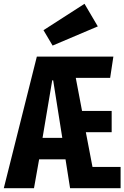

<svg xmlns="http://www.w3.org/2000/svg" viewBox="-32 -991 655 1011"><path d="M313 -152H174L147 0H-12L162 -693H565L548 -581H367L400 -407H556V-295H420L455 -112H603V0H337ZM192 -265H296L248 -568H243ZM197 -832 413 -971 483 -852 245 -751Z"/></svg>

Font: Qzxlaeiskcpccdgjqmyffctclhy
Style: Regular
Weight: 700
Monospace: yes
Designer: Carrois Corporate & Edenspiekermann
Foundry: Carrois Corporate GbR & Edenspiekermann AG
Version: Version 2.001